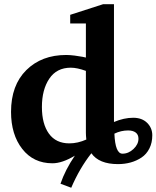

<svg xmlns="http://www.w3.org/2000/svg" viewBox="-20 -760 740 908"><path d="M700.2 -120.1Q700.2 -85 686.5 -57.9Q672.9 -30.8 649.4 -15.1Q626 0.5 597.9 8.3Q569.8 16.1 538.1 16.1Q448.2 16.1 412.1 -35.2Q356.4 35.6 316.9 127.9L266.1 108.9Q288.1 43.9 334 -23.9Q274.4 12.2 228 12.2Q138.2 12.2 85.2 -55.7Q32.2 -123.5 32.2 -231Q32.2 -356.9 104.5 -428.5Q176.8 -500 293 -500Q310.1 -500 333.3 -497.1Q356.4 -494.1 371.1 -491.2L386.2 -487.8V-648.9H312V-689.9L467.8 -740.2H519V-183.1Q566.4 -203.1 609.9 -203.1Q651.4 -203.1 675.8 -179Q700.2 -154.8 700.2 -120.1ZM634.8 -104Q634.8 -123.5 621.6 -133.3Q608.4 -143.1 585.9 -143.1Q552.2 -143.1 521 -127.9Q524.9 -33.2 559.1 -33.2Q587.9 -33.2 611.3 -55.4Q634.8 -77.6 634.8 -104ZM388.2 -100.1Q386.2 -119.6 386.2 -131.8V-424.8Q344.7 -439.9 314.9 -439.9Q248 -439.9 213.1 -387.9Q178.2 -335.9 178.2 -253.9Q178.2 -173.8 211.4 -127.9Q244.6 -82 308.1 -82Q347.7 -82 388.2 -100.1Z"/></svg>

Font: Veleka
Style: Bold
Weight: 700
Designer: Stefan Peev, Context Ltd, 2016; SIL International, 1997-2014.
Foundry: Stefan Peev, Context Ltd, 2016
Version: Version 1.000